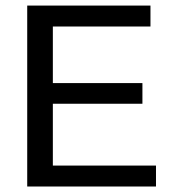

<svg xmlns="http://www.w3.org/2000/svg" viewBox="-20 -679 640 699"><path d="M79.1 0V-658.7H527.8V-582.5H172.4V-376.5H498.5V-301.3H172.4V-76.2H547.9V0Z"/></svg>

Font: Courier New
Style: Regular
Weight: 400
Designer: Steve Matteson
Foundry: Ascender Corporation
Version: Version 2.00.3